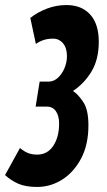

<svg xmlns="http://www.w3.org/2000/svg" viewBox="-35 -730 424 760"><path d="M-15 -37 44 -144Q61 -130 76.5 -124Q92 -118 112 -118Q153 -118 176 -153Q199 -188 199 -241Q199 -271 186.5 -289.5Q174 -308 150 -308H106L122 -407H158Q177 -407 193.5 -421.5Q210 -436 220 -459.5Q230 -483 230 -508Q230 -540 214.5 -558.5Q199 -577 175 -577Q153 -577 136 -571Q119 -565 107 -556L85 -659Q114 -682 151 -696Q188 -710 228 -710Q288 -710 322 -672.5Q356 -635 356 -565Q356 -495 327.5 -447.5Q299 -400 254 -370Q275 -356 295 -325.5Q315 -295 315 -234Q315 -157 286 -102.5Q257 -48 211 -19Q165 10 112 10Q67 10 38 -2.5Q9 -15 -15 -37Z"/></svg>

Font: Georama ExtraCondensed
Style: Bold Italic
Weight: 700
Width: 2
Italic angle: -9°
Designer: Jean-Baptiste Levee
Foundry: Production Type
Version: Version 1.000